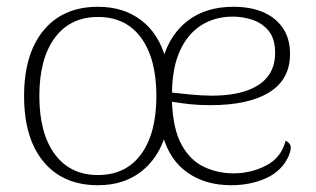

<svg xmlns="http://www.w3.org/2000/svg" viewBox="-20 -534 931 566"><path d="M269 12Q166 12 108.5 -57Q51 -126 51 -251Q51 -375 108.5 -444.5Q166 -514 269 -514Q344 -514 396 -474.5Q448 -435 468 -362L461 -363Q482 -434 535 -474Q588 -514 668 -514Q719 -514 756 -498Q793 -482 814 -451Q835 -420 835 -375Q835 -300 774 -262Q713 -224 600 -224Q566 -224 538.5 -227Q511 -230 487 -234Q490 -153 515.5 -107Q541 -61 581.5 -42Q622 -23 668 -23Q720 -23 764.5 -46Q809 -69 822 -119Q832 -115 836 -105.5Q840 -96 831 -74Q811 -30 765 -9Q719 12 661 12Q586 12 533 -25Q480 -62 460 -134H467Q445 -65 394 -26.5Q343 12 269 12ZM269 -18Q351 -18 396 -79.5Q441 -141 441 -251Q441 -361 396 -422.5Q351 -484 269 -484Q187 -484 141.5 -422.5Q96 -361 96 -251Q96 -141 141.5 -79.5Q187 -18 269 -18ZM487 -261Q513 -258 545.5 -255Q578 -252 604 -252Q663 -252 705 -266Q747 -280 769 -308Q791 -336 791 -378Q791 -420 772 -443Q753 -466 724.5 -475.5Q696 -485 666 -485Q614 -485 574 -460Q534 -435 511 -385.5Q488 -336 487 -261Z"/></svg>

Font: Arima Thin ExtraLight
Style: Regular
Weight: 250
Version: Version 1.100